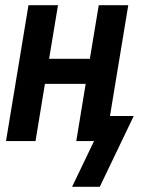

<svg xmlns="http://www.w3.org/2000/svg" viewBox="-20 -540 540 735"><path d="M256 175 340 0H272L308 -219H152L116 0H3L89 -520H202L168 -315H324L358 -520H471L401 -96H492L362 175Z"/></svg>

Font: Iosevka Curly
Style: Bold Italic
Weight: 700
Italic angle: -9°
Monospace: yes
Designer: Belleve Invis
Foundry: Belleve Invis
Version: Version 22.1.2; ttfautohint (v1.8.4)